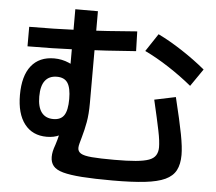

<svg xmlns="http://www.w3.org/2000/svg" viewBox="-57 -870 1115 990"><g transform="rotate(5 500.0 -374.5)"><path d="M561 57Q465 57 402.5 52.5Q340 48 304 38Q268 28 253 9.5Q238 -9 238 -37Q238 -51 241 -65.5Q244 -80 252 -102Q261 -130 266 -153Q271 -176 272 -194L310 -191Q295 -165 268 -151.5Q241 -138 203 -138Q129 -138 88 -191Q47 -244 47 -341Q47 -440 88.5 -492Q130 -544 207 -544Q247 -544 284 -528Q321 -512 355 -481L293 -458V-806H410V-331Q410 -273 402.5 -231.5Q395 -190 384 -152Q379 -134 375 -119.5Q371 -105 371 -95Q371 -77 387 -67Q403 -57 444 -53.5Q485 -50 561 -50Q628 -50 671.5 -54Q715 -58 739.5 -67Q764 -76 774.5 -93Q785 -110 785 -134Q785 -149 782.5 -170Q780 -191 774 -220Q768 -249 759.5 -287.5Q751 -326 739 -377L849 -400Q864 -338 874.5 -292Q885 -246 891.5 -211.5Q898 -177 901 -151Q904 -125 904 -105Q904 -57 887.5 -25.5Q871 6 832.5 24Q794 42 728 49.5Q662 57 561 57ZM229 -232Q268 -232 285 -258Q302 -284 302 -342Q302 -399 285 -425Q268 -451 229 -451Q189 -451 168 -424Q147 -397 147 -342Q147 -287 168 -259.5Q189 -232 229 -232ZM917 -464Q861 -510 796.5 -552Q732 -594 671 -623L732 -715Q792 -686 857 -643.5Q922 -601 979 -554ZM64 -695Q187 -695 326.5 -701Q466 -707 621 -720L624 -618Q468 -606 327.5 -600Q187 -594 64 -594Z"/></g></svg>

Font: M PLUS 2 SemiBold
Style: Regular
Weight: 600
Designer: Coji Morishita
Foundry: UNDERFOREST DESIGN
Version: Version 1.001